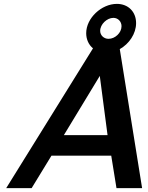

<svg xmlns="http://www.w3.org/2000/svg" viewBox="-20 -969 763 989"><path d="M712 0 597 -716C645 -743 681 -795 681 -850C681 -908 641 -949 582 -949C503 -949 424 -876 424 -798C424 -766 437 -738 459 -720L12 0H143L245 -167H553L580 0ZM496 -810C496 -844 531 -877 564 -877C588 -877 606 -858 606 -834C606 -800 573 -769 539 -769C515 -769 496 -787 496 -810ZM534 -273H309L494 -578Z"/></svg>

Font: Perun SemiBold Italic
Style: Regular
Weight: 400
Italic angle: -12°
Foundry: Copyright (c) Stefan Peev, Context Ltd, 2016
Version: Version 1.026